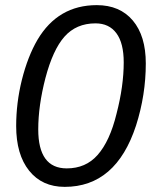

<svg xmlns="http://www.w3.org/2000/svg" viewBox="-20 -718 596 748"><path d="M357 -698Q447 -698 497.5 -638Q548 -578 548 -471Q548 -348 510 -229Q432 10 232 10Q144 10 93.5 -53Q43 -116 43 -227Q43 -317 65 -406Q88 -498 126 -563Q206 -698 357 -698ZM240 -62Q314 -62 360 -114Q408 -168 434 -275Q462 -383 462 -475Q462 -550 433.5 -588.5Q405 -627 352 -627Q277 -627 231 -575Q186 -524 157 -414Q129 -306 129 -214Q129 -62 240 -62Z"/></svg>

Font: Libra Sans
Style: Italic
Weight: 400
Italic angle: -12°
Foundry: Context Ltd
Version: Version 1.002